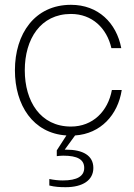

<svg xmlns="http://www.w3.org/2000/svg" viewBox="-20 -552 558 798"><path d="M253 226C324 226 368 197 368 146C368 94 324 70 255 70H249L292 11C398 4 470 -74 486 -178H445C429 -90 366 -26 275 -26C148 -26 83 -131 83 -260C83 -389 148 -494 275 -494C363 -494 424 -435 443 -352H484C464 -457 388 -532 275 -532C124 -532 42 -411 42 -260C42 -115 117 2 256 11L216 73V97C224 96 234 95 243 95C302 95 330 111 330 146C330 180 301 198 241 198C223 198 205 196 185 192V219C208 225 230 226 253 226Z"/></svg>

Font: Aspekta 150
Style: Regular
Weight: 150
Designer: Ivo Dolenc
Version: Version 2.000